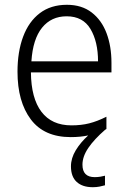

<svg xmlns="http://www.w3.org/2000/svg" viewBox="-20 -562 536 801"><path d="M324 125Q324 177 375 177Q388 177 399.5 175Q411 173 418 171V211Q408 214 395 216.5Q382 219 367 219Q324 219 300 197Q276 175 276 132Q276 98 296 65Q316 32 348 3Q315 10 275 10Q164 10 108.5 -64Q53 -138 53 -263Q53 -346 76.5 -409Q100 -472 146 -507Q192 -542 259 -542Q321 -542 362.5 -510Q404 -478 424.5 -423.5Q445 -369 445 -300V-260H109Q110 -152 153 -95.5Q196 -39 278 -39Q319 -39 352.5 -47.5Q386 -56 424 -75V-24Q422 -22 419 -21Q373 19 348.5 55Q324 91 324 125ZM258 -494Q194 -494 155.5 -446.5Q117 -399 111 -306H389Q389 -388 357.5 -441Q326 -494 258 -494Z"/></svg>

Font: Noto Sans Lao UI SemCond Light
Style: Regular
Weight: 300
Width: 4
Designer: Monotype Design Team
Foundry: Monotype Imaging Inc.
Version: Version 2.000; ttfautohint (v1.8.4.7-5d5b)